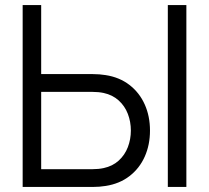

<svg xmlns="http://www.w3.org/2000/svg" viewBox="-20 -740 828 760"><path d="M69.7 -720H143V-446.7H347.7Q373.8 -446.7 398.3 -442.7Q453.2 -434.2 492.7 -403.6Q532.2 -373 552.9 -326.5Q573.7 -280 573.7 -223.3Q573.7 -166.7 553 -120.2Q532.3 -73.7 492.8 -43.1Q453.3 -12.5 398.3 -4Q373.8 0 347.7 0H69.7ZM390.3 -74.7Q425.8 -82.3 450 -104.4Q474.2 -126.5 486.1 -157.6Q498 -188.7 498 -223.3Q498 -258 486.1 -289.1Q474.2 -320.2 450 -342.2Q425.8 -364.3 390.3 -372Q370.2 -376.3 345.7 -376.3H143V-70.3H345.7Q370.2 -70.3 390.3 -74.7ZM644.3 -720H717.7V0H644.3Z"/></svg>

Font: Tap Sans
Style: Regular
Weight: 400
Designer: Tap Payments
Foundry: Tap Payments
Version: Version 1.001;Glyphs 3.1.2 (3151)